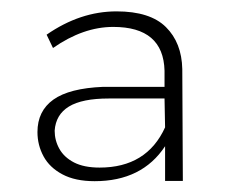

<svg xmlns="http://www.w3.org/2000/svg" viewBox="-20 -784 414 346"><path d="M150.5 -457.5Q115.5 -457.5 92.5 -469.8Q69.5 -482 58.5 -502.2Q47.5 -522.5 47.5 -546Q47.5 -584 76.2 -604.5Q105 -625 166 -627.5H276.5V-656.5Q274.5 -735.5 184 -735.5Q130 -735.5 75.5 -697.5L64 -721.5Q124.5 -763.5 190 -763.5Q250.5 -763.5 279 -735.2Q307.5 -707 308.5 -659.5L309.5 -458H277.5V-520.5Q236 -457.5 150.5 -457.5ZM159.5 -482Q244.5 -482 277.5 -554.5L276.5 -606.5H176Q128 -606.5 104.2 -592Q80.5 -577.5 78.5 -548.5Q78.5 -531 87 -515.8Q95.5 -500.5 113.5 -491.2Q131.5 -482 159.5 -482Z"/></svg>

Font: Argentum Novus ExtraLight
Style: Regular
Weight: 250
Designer: Julieta Ulanovsky (font) & Cristiano Sobral (main changes)
Foundry: Julieta Ulanovsky (font) & Cristiano Sobral (main changes)
Version: Version 3.00;November 27, 2020;FontCreator 13.0.0.2655 64-bi